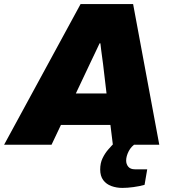

<svg xmlns="http://www.w3.org/2000/svg" viewBox="-57 -708 855 939"><path d="M-37 0 337 -688H594L722 0H495L483 -97H241L195 0ZM314 -251H464L451 -361Q449 -378 447 -395Q445 -412 442.5 -428.5Q440 -445 438 -462Q436 -479 434 -496H430Q420 -474 409 -451.5Q398 -429 387.5 -406.5Q377 -384 366 -361ZM541 211Q513 211 488 202Q463 193 448 173Q433 153 433 121Q433 90 444.5 66Q456 42 472.5 23Q489 4 505 -12H611L610 -8Q585 7 572.5 31.5Q560 56 560 77Q560 95 570.5 107.5Q581 120 603 120H663L650 196Q625 203 595.5 207Q566 211 541 211Z"/></svg>

Font: Archivo SemiBold Black
Style: Italic
Weight: 900
Italic angle: -10°
Version: Version 2.001